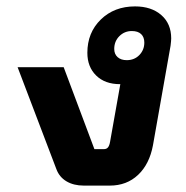

<svg xmlns="http://www.w3.org/2000/svg" viewBox="-20 -580 582 600"><path d="M515 -460Q515 -453 513 -437L458 -126Q447 -67 411.5 -33.5Q376 0 323 0H242Q210 0 187.5 -13.5Q165 -27 156 -52L35 -370H179L275 -114H305Q313 -114 317.5 -119.5Q322 -125 324 -137L356 -317H355Q308 -317 280.5 -344Q253 -371 253 -415Q253 -478 295 -519Q337 -560 402 -560Q453 -560 484 -533Q515 -506 515 -460ZM431 -447Q431 -464 421 -473.5Q411 -483 392 -483Q369 -483 353 -467Q337 -451 337 -427Q337 -411 347.5 -401.5Q358 -392 376 -392Q400 -392 415.5 -408Q431 -424 431 -447Z"/></svg>

Font: Bai Jamjuree
Style: Bold Italic
Weight: 700
Italic angle: -10°
Designer: Katatrad Aksorn Co.,Ltd.
Foundry: Cadson Demak Co.,Ltd.
Version: Version 1.000; ttfautohint (v1.6)